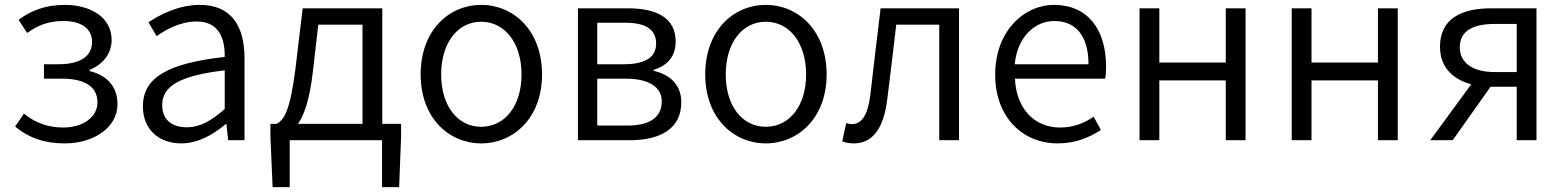

<svg xmlns="http://www.w3.org/2000/svg" viewBox="-20 -574 6404 786"><path d="M246 13C361 13 461 -50 461 -148C461 -226 410 -268 347 -283V-288C403 -311 437 -356 437 -410C437 -506 347 -554 245 -554C165 -554 106 -530 56 -493L91 -439C135 -470 176 -488 241 -488C308 -488 357 -460 357 -402C357 -346 311 -311 220 -311H160V-252H233C326 -252 379 -220 379 -155C379 -92 316 -52 239 -52C183 -52 129 -67 78 -109L42 -56C105 -4 171 13 246 13Z M722 13C790 13 852 -22 904 -66H907L914 0H981V-335C981 -465 929 -554 798 -554C711 -554 635 -514 588 -483L621 -426C662 -455 720 -486 785 -486C878 -486 901 -414 900 -341C668 -315 565 -257 565 -139C565 -41 633 13 722 13ZM744 -53C689 -53 644 -79 644 -144C644 -218 709 -264 900 -286V-128C845 -79 799 -53 744 -53Z M1283 -473H1464V-67H1200C1226 -104 1248 -169 1261 -282ZM1545 -67V-540H1219L1190 -297C1168 -120 1143 -83 1112 -67H1087V-16L1096 192H1166V0H1544V192H1614L1622 -16V-67Z M1950 13C2082 13 2199 -91 2199 -269C2199 -450 2082 -554 1950 -554C1818 -554 1702 -450 1702 -269C1702 -91 1818 13 1950 13ZM1950 -55C1853 -55 1786 -141 1786 -269C1786 -398 1853 -485 1950 -485C2047 -485 2115 -398 2115 -269C2115 -141 2047 -55 1950 -55Z M2346 0H2558C2683 0 2769 -47 2769 -155C2769 -233 2716 -270 2656 -284V-288C2711 -305 2746 -342 2746 -404C2746 -501 2668 -540 2550 -540H2346ZM2425 -311V-481H2540C2628 -481 2666 -450 2666 -396C2666 -344 2629 -311 2533 -311ZM2425 -60V-252H2541C2638 -252 2689 -217 2689 -159C2689 -95 2642 -60 2548 -60Z M3115 13C3247 13 3364 -91 3364 -269C3364 -450 3247 -554 3115 -554C2983 -554 2867 -450 2867 -269C2867 -91 2983 13 3115 13ZM3115 -55C3018 -55 2951 -141 2951 -269C2951 -398 3018 -485 3115 -485C3212 -485 3280 -398 3280 -269C3280 -141 3212 -55 3115 -55Z M3475 13C3551 13 3597 -46 3612 -166C3625 -268 3637 -371 3649 -473H3825V0H3906V-540H3585C3570 -422 3557 -304 3543 -186C3533 -103 3507 -66 3468 -66C3458 -66 3451 -68 3444 -70L3428 5C3443 10 3456 13 3475 13Z M4310 13C4385 13 4440 -12 4487 -42L4457 -96C4417 -69 4373 -52 4320 -52C4212 -52 4140 -132 4135 -252H4504C4507 -265 4508 -283 4508 -301C4508 -457 4430 -554 4295 -554C4171 -554 4054 -445 4054 -269C4054 -92 4168 13 4310 13ZM4134 -311C4145 -423 4216 -488 4296 -488C4384 -488 4436 -427 4436 -311Z M4645 0H4726V-245H4998V0H5079V-540H4998V-318H4726V-540H4645Z M5268 0H5349V-245H5621V0H5702V-540H5621V-318H5349V-540H5268Z M6189 -279H6099C6011 -279 5956 -315 5956 -381C5956 -448 6011 -476 6099 -476H6189ZM6085 -540C5965 -540 5875 -499 5875 -383C5875 -296 5931 -248 6003 -229L5835 0H5927L6082 -219H6083H6189V0H6270V-540Z"/></svg>

Font: Noto Sans CJK JP DemiLight
Style: Regular
Weight: 350
Designer: Ryoko NISHIZUKA (kana & ideographs); Paul D. Hunt (Latin, Greek & Cyrillic); Wenlong ZHANG (bopomofo); Sandoll Communica
Foundry: Adobe Systems Incorporated
Version: Version 1.004;PS 1.004;hotconv 1.0.82;makeotf.lib2.5.63406